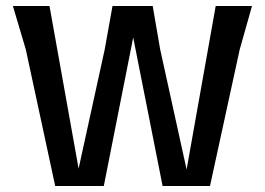

<svg xmlns="http://www.w3.org/2000/svg" viewBox="-20 -620 883 640"><path d="M820 -600 779 -455 680 0H522L424 -495L326 0H164L66 -455L23 -600H145L242 -58L329 -455L355 -600H489L514 -455L602 -55L699 -600Z"/></svg>

Font: Farro
Style: Regular
Weight: 400
Designer: Aceler Chua
Foundry: Grayscale Limited
Version: Version 1.101